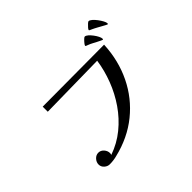

<svg xmlns="http://www.w3.org/2000/svg" viewBox="-168 -1076 1336 1336"><g transform="rotate(-45 500.0 -408.5)"><path d="M792 -621Q785 -472 724.5 -347Q664 -222 556.5 -135Q449 -48 302 -13Q268 -4 232 -4Q210 -4 192.5 -20Q175 -36 175 -58Q175 -81 192 -99.5Q209 -118 232 -118Q255 -118 271.5 -99.5Q288 -81 288 -58Q288 -51 285 -43Q369 -72 436.5 -127Q504 -182 554 -254.5Q604 -327 635.5 -409.5Q667 -492 679 -576L185 -568V-618ZM814 -658Q814 -651 810 -651Q808 -651 796.5 -656.5Q785 -662 770.5 -669.5Q756 -677 744 -683.5Q732 -690 727 -692Q723 -694 711 -698.5Q699 -703 697 -704Q693 -706 693 -709Q693 -713 702 -724.5Q711 -736 721.5 -746Q732 -756 736 -756Q747 -756 760 -744.5Q773 -733 785.5 -716.5Q798 -700 806 -684Q814 -668 814 -658ZM914 -709Q914 -703 909 -703Q908 -703 896.5 -709Q885 -715 870 -723.5Q855 -732 842 -739Q829 -746 825 -748Q818 -752 809.5 -755.5Q801 -759 793 -763Q792 -763 790 -765Q788 -767 788 -768Q788 -773 797 -783.5Q806 -794 816.5 -803.5Q827 -813 831 -813Q841 -813 855 -801Q869 -789 882.5 -771Q896 -753 905 -736Q914 -719 914 -709Z"/></g></svg>

Font: Kaisei Decol
Style: Regular
Weight: 400
Designer: Font-Kai, 金井和夫
Foundry: KAZUO KANAI
Version: Version 5.003